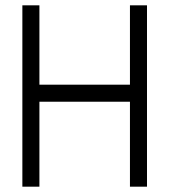

<svg xmlns="http://www.w3.org/2000/svg" viewBox="-20 -701 635 721"><path d="M64 -681H128V-383H468V-681H532V0H468V-319H128V0H64Z"/></svg>

Font: Timtura
Style: Regular
Weight: 400
Version: Version 1.0